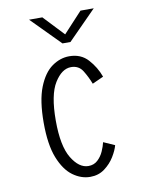

<svg xmlns="http://www.w3.org/2000/svg" viewBox="-81 -753 612 820"><g transform="rotate(-10 225.0 -343.0)"><path d="M244 11Q204.5 11 168.8 -15Q133 -41 110.2 -98.5Q87.5 -156 87.5 -251Q87.5 -347 110.2 -404.2Q133 -461.5 168.8 -486.8Q204.5 -512 244 -512Q294.5 -512 325.2 -478Q356 -444 371.5 -401L323 -379Q311 -410 294 -437.5Q277 -465 243.5 -465Q203.5 -465 171.8 -414Q140 -363 140 -251Q140 -140.5 171.8 -88.2Q203.5 -36 244 -36Q268 -36 284.2 -51Q300.5 -66 309.8 -87Q319 -108 323 -125.5L371.5 -104Q366 -82.5 349.5 -55.5Q333 -28.5 306.5 -8.8Q280 11 244 11ZM102.5 -695.5H160L243.5 -607L325.5 -695.5H383L260 -571H225.5Z"/></g></svg>

Font: Trispace Condensed ExtraLight
Style: Regular
Weight: 200
Width: 3
Designer: Tyler Finck
Foundry: Etcetera Type Company
Version: Version 1.210; ttfautohint (v1.8.3)